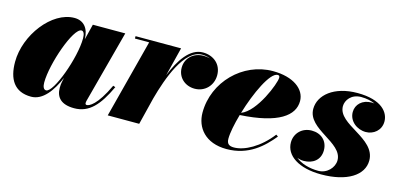

<svg xmlns="http://www.w3.org/2000/svg" viewBox="-52 -760 2185 1055"><g transform="rotate(15 1041.0 -232.0)"><path d="M584.5 -160.5 571.5 -165C514 -41.5 471.5 -25 458 -25C452.5 -25 449.5 -28.5 449.5 -34C449.5 -38.5 450 -43 451.5 -48.5L561 -460H376.5L354.5 -371.5C353.5 -434.5 322 -470 270 -470C142 -470 16.5 -305.5 16.5 -152.5C16.5 -55 54.5 10 150.5 10C217 10 266 -58 299 -137L293.5 -110C292 -103 290.5 -93 290.5 -78.5C290.5 -23.5 322 10 395.5 10C480.5 10 532.5 -49 584.5 -160.5ZM344 -374C344 -262 264 -45 221.5 -45C206.5 -45 200.5 -62.5 200.5 -85C200.5 -190 278 -413.5 325 -413.5C336.5 -413.5 344 -399.5 344 -374Z M700.5 -446.5 584.5 0H763.5L802 -155C834.5 -274.5 898.5 -456.5 1000 -456.5C1017 -456.5 1032.5 -453.5 1046 -447.5C1034.5 -451 1022 -452.5 1008.5 -452.5C953.5 -452.5 909 -415 909 -358.5C909 -303.5 952 -265 1007 -265C1065 -265 1108.5 -309.5 1108.5 -368.5C1108.5 -430.5 1061.5 -469.5 1001 -469.5C927 -469.5 874 -388.5 837.5 -296L878.5 -460H619.5V-446.5Z M1258 -48C1258 -81.5 1268.5 -133.5 1284.5 -189.5C1502 -202 1585 -266.5 1585 -349C1585 -416.5 1516 -470 1399 -470C1228.5 -470 1083.5 -325 1083.5 -150C1083.5 -65 1141 10 1262 10C1388.5 10 1464 -64 1518 -129.5L1506.5 -137.5C1441.5 -53 1358.5 -9 1299.5 -9C1273 -9 1258 -18 1258 -48ZM1429.5 -456.5C1438.5 -456.5 1441 -451.5 1441 -443C1441 -411.5 1372.5 -235 1288.5 -203C1324.5 -323.5 1386 -456.5 1429.5 -456.5Z M2037 -132C2037 -260 1819.5 -278.5 1819.5 -383.5C1819.5 -417 1848 -458 1904 -458C1935 -458 1961.5 -452 1983 -442.5C1978 -443 1972.5 -443.5 1967 -443.5C1914.5 -443.5 1880 -409.5 1880 -366.5C1880 -314 1927.5 -278.5 1977 -278.5C2020.5 -278.5 2062 -309.5 2062 -360.5C2062 -412.5 2017 -474 1879 -474C1746 -474 1666 -406 1666 -327C1666 -211 1868 -190 1868 -88C1868 -47 1830.5 -5 1780 -5C1729 -5 1682 -19 1651 -44.5C1663 -39.5 1676 -37 1689.5 -37C1739.5 -37 1781.5 -66 1781.5 -121.5C1781.5 -176 1742.5 -209.5 1690 -209.5C1633.5 -209.5 1595 -168 1595 -117.5C1595 -43 1671.5 10 1800.5 10C1947 10 2037 -48 2037 -132Z"/></g></svg>

Font: Bodoni* 16pt Fatface
Style: Italic
Weight: 900
Italic angle: -13°
Version: Version 2.3